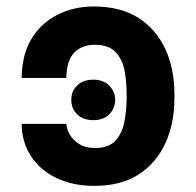

<svg xmlns="http://www.w3.org/2000/svg" viewBox="-20 -573 614 602"><path d="M47.9 -184.6H188Q188.5 -168.5 199.2 -150.4Q209.5 -132.8 229 -121.1Q248.5 -108.9 277.8 -108.9Q321.3 -108.9 342.3 -132.3Q363.8 -156.7 370.1 -191.9Q377 -229 377 -265.1V-277.8Q377 -316.4 370.6 -351.1Q364.3 -386.2 342.3 -409.7Q320.8 -432.6 276.9 -432.6Q238.3 -432.6 213.9 -409.2Q188.5 -383.8 188 -328.6H47.9Q48.8 -401.4 78.6 -451.2Q108.4 -500.5 160.6 -526.9Q210.9 -552.7 273.9 -552.7Q358.4 -552.7 414.6 -516.6Q469.7 -481 498.5 -418.9Q526.9 -357.4 526.9 -277.8V-265.1Q526.9 -185.5 498.5 -124Q469.7 -61.5 414.6 -25.9Q359.4 9.8 274.9 9.8Q208 9.8 156.7 -15.1Q106 -39.1 77.1 -83.5Q48.3 -127.4 47.9 -184.6ZM272.9 -196.3Q240.2 -196.3 222.2 -214.4Q203.6 -231.9 203.6 -259.8Q203.1 -286.6 222.2 -305.2Q240.2 -323.2 272.9 -323.2Q303.7 -323.2 322.3 -304.7Q341.3 -285.6 341.3 -259.8Q340.3 -231.9 322.3 -214.4Q304.2 -196.3 272.9 -196.3Z"/></svg>

Font: My Font
Style: Bold
Weight: 500
Designer: Rasmus Andersson
Foundry: rsms
Version: Version 0.001